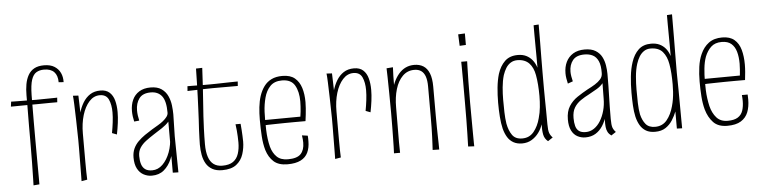

<svg xmlns="http://www.w3.org/2000/svg" viewBox="-45 -934 4621 1163"><g transform="rotate(-5 2266.0 -352.5)"><path d="M24 -484 28 -514Q28 -514 44.5 -513.5Q61 -513 86 -513Q111 -513 137 -512.5Q163 -512 181 -512Q199 -512 221 -512.5Q243 -513 263 -513Q283 -513 295.5 -513.5Q308 -514 308 -514L306 -486Q306 -486 293.5 -486Q281 -486 261.5 -486Q242 -486 220 -485.5Q198 -485 179 -485Q160 -485 134 -485Q108 -485 83 -484.5Q58 -484 41 -484Q24 -484 24 -484ZM245 -716Q284 -716 308.5 -700.5Q333 -685 344.5 -660Q356 -635 355 -604L325 -606Q325 -647 304.5 -668.5Q284 -690 243 -690Q216 -690 196.5 -678.5Q177 -667 166.5 -635.5Q156 -604 155 -543Q155 -509 154.5 -470Q154 -431 154 -382.5Q154 -334 154 -271Q154 -200 154.5 -138Q155 -76 155 -38Q155 0 155 0L119 3Q119 3 120 -35Q121 -73 122 -135Q123 -197 123 -270Q123 -319 123 -355Q123 -391 123.5 -420.5Q124 -450 124 -479Q124 -508 124 -544Q124 -580 129.5 -611Q135 -642 148.5 -666Q162 -690 185.5 -703Q209 -716 245 -716Z M620 -271Q626 -303 630 -335.5Q634 -368 634 -396Q634 -443 619.5 -474.5Q605 -506 566 -506Q529 -506 501.5 -475.5Q474 -445 459 -395Q444 -345 444 -284L420 -249Q420 -288 424 -328.5Q428 -369 438 -405.5Q448 -442 465.5 -471Q483 -500 509 -517Q535 -534 572 -534Q607 -534 627.5 -515.5Q648 -497 656.5 -465.5Q665 -434 665 -395Q665 -364 660.5 -329Q656 -294 649 -260ZM411 3Q411 -7 411.5 -28.5Q412 -50 412 -78Q412 -106 412.5 -136.5Q413 -167 413 -195.5Q413 -224 413 -246Q412 -314 410.5 -369.5Q409 -425 407.5 -463Q406 -501 404 -517L437 -515Q438 -497 438.5 -467.5Q439 -438 440.5 -393.5Q442 -349 444 -284Q444 -234 444 -191Q444 -148 444 -112Q444 -76 444.5 -49Q445 -22 446 -3Z M966 0V-149V-365Q966 -436 942.5 -466Q919 -496 875 -496Q826 -496 804.5 -467Q783 -438 783 -394Q783 -380 785 -364.5Q787 -349 791 -332L760 -329Q756 -346 754 -362Q752 -378 752 -393Q752 -431 765.5 -461Q779 -491 807 -508.5Q835 -526 876 -526Q918 -526 943 -508.5Q968 -491 980.5 -463.5Q993 -436 996.5 -406Q1000 -376 1000 -352L997 -219L1000 1ZM838 7Q812 7 788.5 -5.5Q765 -18 751 -44.5Q737 -71 737 -112Q737 -142 747.5 -165.5Q758 -189 777 -208Q796 -227 818.5 -242.5Q841 -258 864 -272Q884 -284 902 -294.5Q920 -305 934 -316.5Q948 -328 957 -340Q966 -352 966 -365L982 -354Q982 -329 965.5 -310Q949 -291 924 -274.5Q899 -258 872 -241Q847 -225 823.5 -207.5Q800 -190 786 -168.5Q772 -147 772 -118Q772 -90 778.5 -69Q785 -48 800.5 -36.5Q816 -25 843 -25Q879 -25 907 -52.5Q935 -80 951.5 -124.5Q968 -169 968 -220L992 -258Q991 -215 983.5 -169Q976 -123 959 -83Q942 -43 912.5 -18Q883 7 838 7Z M1266 11Q1230 11 1206 -2.5Q1182 -16 1168.5 -39Q1155 -62 1149.5 -92Q1144 -122 1144 -155Q1144 -173 1145 -196Q1146 -219 1147 -247Q1149 -275 1150.5 -306Q1152 -337 1153.5 -371Q1155 -405 1156.5 -444Q1158 -483 1159 -525.5Q1160 -568 1161 -616L1199 -617Q1196 -552 1192.5 -499Q1189 -446 1186 -403.5Q1183 -361 1180.5 -323.5Q1178 -286 1177 -251Q1176 -226 1175.5 -202Q1175 -178 1175 -155Q1175 -108 1185.5 -77Q1196 -46 1217 -31Q1238 -16 1269 -16Q1311 -16 1334.5 -32.5Q1358 -49 1368 -79.5Q1378 -110 1378 -148Q1378 -166 1377 -184Q1376 -202 1374.5 -221Q1373 -240 1370 -259H1401Q1403 -240 1404 -221.5Q1405 -203 1406 -185.5Q1407 -168 1407 -151Q1407 -113 1395 -75Q1383 -37 1352.5 -13Q1322 11 1266 11ZM1098 -485 1100 -514Q1100 -514 1107 -514Q1114 -514 1127 -514Q1140 -514 1157 -513.5Q1174 -513 1195 -513Q1216 -513 1238 -513Q1253 -513 1274 -513.5Q1295 -514 1318 -514.5Q1341 -515 1361 -515.5Q1381 -516 1393.5 -516Q1406 -516 1406 -516L1404 -489Q1404 -489 1393 -489Q1382 -489 1365 -489Q1348 -489 1327.5 -489Q1307 -489 1287 -489Q1267 -489 1252 -489Q1223 -489 1195.5 -488Q1168 -487 1146 -486.5Q1124 -486 1111 -485.5Q1098 -485 1098 -485Z M1663 10Q1609 10 1579.5 -16.5Q1550 -43 1536 -88Q1525 -126 1522 -173Q1519 -220 1519 -272Q1519 -313 1523 -349.5Q1527 -386 1537 -417Q1548 -450 1566 -474.5Q1584 -499 1611.5 -512.5Q1639 -526 1678 -526Q1726 -526 1753 -503.5Q1780 -481 1792 -443Q1804 -405 1804 -356Q1804 -338 1802.5 -319Q1801 -300 1799 -280.5Q1797 -261 1794 -241L1765 -268Q1768 -285 1769.5 -301Q1771 -317 1772 -333Q1773 -349 1773 -363Q1773 -422 1751 -460.5Q1729 -499 1673 -499Q1627 -499 1601.5 -472.5Q1576 -446 1565 -404Q1560 -385 1556.5 -363.5Q1553 -342 1552 -318.5Q1551 -295 1551 -271Q1551 -240 1552 -210Q1553 -180 1556.5 -154Q1560 -128 1566 -105Q1577 -66 1601 -43Q1625 -20 1668 -20Q1724 -20 1746.5 -44Q1769 -68 1769 -112Q1769 -122 1768 -133.5Q1767 -145 1765 -157L1800 -152Q1801 -143 1801 -134.5Q1801 -126 1801 -118Q1801 -79 1787.5 -50Q1774 -21 1743.5 -5.5Q1713 10 1663 10ZM1535 -237V-269L1796 -271L1794 -241Q1762 -241 1729.5 -241Q1697 -241 1666.5 -240.5Q1636 -240 1610 -239.5Q1584 -239 1564.5 -238.5Q1545 -238 1535 -237Z M2162 -271Q2168 -303 2172 -335.5Q2176 -368 2176 -396Q2176 -443 2161.5 -474.5Q2147 -506 2108 -506Q2071 -506 2043.5 -475.5Q2016 -445 2001 -395Q1986 -345 1986 -284L1962 -249Q1962 -288 1966 -328.5Q1970 -369 1980 -405.5Q1990 -442 2007.5 -471Q2025 -500 2051 -517Q2077 -534 2114 -534Q2149 -534 2169.5 -515.5Q2190 -497 2198.5 -465.5Q2207 -434 2207 -395Q2207 -364 2202.5 -329Q2198 -294 2191 -260ZM1953 3Q1953 -7 1953.5 -28.5Q1954 -50 1954 -78Q1954 -106 1954.5 -136.5Q1955 -167 1955 -195.5Q1955 -224 1955 -246Q1954 -314 1952.5 -369.5Q1951 -425 1949.5 -463Q1948 -501 1946 -517L1979 -515Q1980 -497 1980.5 -467.5Q1981 -438 1982.5 -393.5Q1984 -349 1986 -284Q1986 -234 1986 -191Q1986 -148 1986 -112Q1986 -76 1986.5 -49Q1987 -22 1988 -3Z M2586 1 2546 0Q2547 -17 2548 -37Q2549 -57 2550 -81Q2551 -105 2551.5 -136Q2552 -167 2552 -204Q2552 -240 2552 -273Q2552 -306 2552 -334.5Q2552 -363 2552 -385Q2552 -422 2544 -445.5Q2536 -469 2519.5 -481Q2503 -493 2477 -493Q2435 -493 2406 -464Q2377 -435 2362.5 -386.5Q2348 -338 2348 -277L2325 -264Q2325 -313 2332 -354Q2339 -395 2352.5 -426Q2366 -457 2385 -479Q2404 -501 2427.5 -512Q2451 -523 2479 -523Q2512 -523 2535 -508.5Q2558 -494 2570.5 -463Q2583 -432 2583 -382Q2583 -358 2583 -335Q2583 -312 2583 -282Q2583 -252 2583 -205Q2583 -166 2583.5 -136Q2584 -106 2584.5 -82Q2585 -58 2585.5 -38Q2586 -18 2586 1ZM2311 0Q2312 -19 2312.5 -41Q2313 -63 2313.5 -92Q2314 -121 2314.5 -158.5Q2315 -196 2315 -246Q2315 -314 2314 -369.5Q2313 -425 2312.5 -463Q2312 -501 2311 -517L2350 -520Q2349 -502 2348 -469.5Q2347 -437 2347 -389.5Q2347 -342 2348 -277Q2348 -211 2347.5 -157.5Q2347 -104 2347 -64.5Q2347 -25 2348 0Z M2799 0 2762 -2Q2762 -2 2762.5 -22.5Q2763 -43 2764 -79.5Q2765 -116 2765.5 -164.5Q2766 -213 2766 -267Q2766 -340 2766 -396.5Q2766 -453 2765.5 -485Q2765 -517 2765 -517H2801Q2801 -517 2800 -484.5Q2799 -452 2798 -395Q2797 -338 2797 -266Q2797 -212 2797.5 -164Q2798 -116 2798 -79Q2798 -42 2798.5 -21Q2799 0 2799 0ZM2802 -616 2764 -614 2761 -684 2802 -686Z M3090 8Q3059 8 3037 -4.5Q3015 -17 3001.5 -39Q2988 -61 2980 -91Q2972 -124 2969 -165Q2966 -206 2966 -250Q2966 -297 2970.5 -342Q2975 -387 2986 -424Q3001 -471 3030.5 -499.5Q3060 -528 3110 -528Q3139 -528 3160.5 -517.5Q3182 -507 3197.5 -488Q3213 -469 3222 -441Q3222 -466 3222 -500Q3222 -534 3221.5 -570Q3221 -606 3221 -640Q3221 -674 3221 -699L3252 -701Q3252 -644 3251.5 -593.5Q3251 -543 3250.5 -497.5Q3250 -452 3250 -412.5Q3250 -373 3250 -338Q3250 -332 3250 -308Q3250 -284 3250.5 -249.5Q3251 -215 3251.5 -174.5Q3252 -134 3252 -94Q3252 -57 3258 -41Q3264 -25 3277 -12L3247 8Q3226 -9 3221 -34.5Q3216 -60 3217 -97Q3209 -71 3191.5 -47Q3174 -23 3148.5 -7.5Q3123 8 3090 8ZM3093 -22Q3116 -22 3133.5 -30.5Q3151 -39 3164 -55Q3177 -71 3187 -91.5Q3197 -112 3203 -136Q3212 -167 3215.5 -201.5Q3219 -236 3219 -269Q3219 -304 3216.5 -337Q3214 -370 3209 -397Q3205 -420 3196.5 -438.5Q3188 -457 3175.5 -470Q3163 -483 3145 -490Q3127 -497 3104 -497Q3081 -497 3063.5 -486Q3046 -475 3034.5 -456.5Q3023 -438 3015 -414Q3005 -380 3001.5 -340.5Q2998 -301 2998 -266Q2998 -227 2999 -189.5Q3000 -152 3005 -120Q3013 -77 3032.5 -49.5Q3052 -22 3093 -22Z M3632 7Q3618 -3 3611 -16Q3604 -29 3602 -47Q3600 -65 3601 -89Q3602 -113 3603.5 -145.5Q3605 -178 3605 -220Q3605 -239 3605.5 -258.5Q3606 -278 3606 -297Q3606 -316 3606.5 -335.5Q3607 -355 3607 -374Q3608 -421 3596 -447.5Q3584 -474 3562.5 -485Q3541 -496 3512 -496Q3463 -496 3441 -468.5Q3419 -441 3419 -399Q3419 -386 3421.5 -371Q3424 -356 3428 -340L3397 -329Q3393 -346 3390.5 -361.5Q3388 -377 3388 -392Q3388 -431 3402.5 -461Q3417 -491 3445.5 -508.5Q3474 -526 3516 -526Q3557 -526 3582 -510.5Q3607 -495 3619.5 -471Q3632 -447 3636.5 -419Q3641 -391 3641 -367Q3641 -325 3640.5 -292.5Q3640 -260 3639 -229.5Q3638 -199 3637.5 -166.5Q3637 -134 3637 -93Q3637 -56 3642.5 -40.5Q3648 -25 3661 -12ZM3475 5Q3449 5 3426.5 -7Q3404 -19 3391 -45Q3378 -71 3378 -112Q3378 -161 3398 -192.5Q3418 -224 3449.5 -245Q3481 -266 3512 -283Q3538 -296 3559 -309Q3580 -322 3593.5 -337.5Q3607 -353 3607 -374L3623 -363Q3623 -334 3607.5 -314.5Q3592 -295 3568.5 -281Q3545 -267 3519 -253Q3493 -240 3468 -223Q3443 -206 3428 -181.5Q3413 -157 3413 -118Q3413 -90 3418.5 -69.5Q3424 -49 3438.5 -38Q3453 -27 3480 -27Q3507 -27 3530 -42.5Q3553 -58 3569.5 -85Q3586 -112 3595.5 -146.5Q3605 -181 3605 -220L3629 -258Q3628 -223 3623 -186.5Q3618 -150 3608 -116Q3598 -82 3580.5 -54.5Q3563 -27 3537 -11Q3511 5 3475 5Z M3776 -241Q3776 -291 3781 -338.5Q3786 -386 3799 -425Q3814 -471 3843 -498.5Q3872 -526 3920 -526Q3949 -526 3970.5 -516Q3992 -506 4007.5 -487.5Q4023 -469 4032 -441Q4032 -466 4032 -498.5Q4032 -531 4031.5 -565.5Q4031 -600 4031 -632.5Q4031 -665 4031 -690L4062 -692Q4062 -617 4061.5 -554Q4061 -491 4060.5 -437.5Q4060 -384 4060 -338Q4060 -331 4060.5 -302Q4061 -273 4061.5 -231Q4062 -189 4062 -144.5Q4062 -100 4062.5 -61Q4063 -22 4063 1L4031 0V-104Q4021 -78 4004.5 -52Q3988 -26 3962.5 -9Q3937 8 3898 8Q3865 8 3843 -5Q3821 -18 3807.5 -41Q3794 -64 3787 -94Q3780 -125 3778 -162.5Q3776 -200 3776 -241ZM3808 -257Q3808 -214 3809 -175Q3810 -136 3816 -105Q3825 -68 3844 -45Q3863 -22 3901 -22Q3946 -22 3973 -55Q4000 -88 4013 -137Q4019 -158 4022.5 -179.5Q4026 -201 4027.5 -223.5Q4029 -246 4029 -269Q4029 -302 4027 -334Q4025 -366 4020 -393Q4012 -440 3987.5 -468.5Q3963 -497 3914 -497Q3891 -497 3874 -485.5Q3857 -474 3845.5 -455.5Q3834 -437 3826 -412Q3815 -377 3811.5 -335Q3808 -293 3808 -257Z M4337 10Q4282 10 4252.5 -21Q4223 -52 4209 -101Q4199 -138 4196 -181.5Q4193 -225 4193 -272Q4193 -318 4199 -361Q4205 -404 4220 -437Q4238 -478 4270 -502Q4302 -526 4352 -526Q4399 -526 4426 -503Q4453 -480 4464 -440.5Q4475 -401 4475 -351Q4475 -329 4473 -305.5Q4471 -282 4468 -257L4439 -284Q4441 -304 4442.5 -323Q4444 -342 4444 -359Q4444 -400 4435 -431.5Q4426 -463 4405 -481Q4384 -499 4347 -499Q4306 -499 4282 -476.5Q4258 -454 4244 -418Q4233 -387 4229 -348.5Q4225 -310 4225 -271Q4225 -243 4226 -216.5Q4227 -190 4230.5 -165.5Q4234 -141 4239 -119Q4250 -75 4274.5 -47.5Q4299 -20 4342 -20Q4382 -20 4404 -34Q4426 -48 4434.5 -73.5Q4443 -99 4443 -132Q4443 -140 4442.5 -149.5Q4442 -159 4441 -168H4476Q4476 -161 4476.5 -153.5Q4477 -146 4477 -138Q4477 -94 4464 -61Q4451 -28 4420.5 -9Q4390 10 4337 10ZM4209 -253V-285L4470 -287L4468 -257Q4437 -257 4404.5 -257Q4372 -257 4342 -256.5Q4312 -256 4285.5 -255.5Q4259 -255 4239 -254.5Q4219 -254 4209 -253Z"/></g></svg>

Font: Truculenta Thin
Style: Regular
Weight: 250
Version: Version 1.002